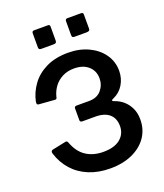

<svg xmlns="http://www.w3.org/2000/svg" viewBox="-170 -1065 1012 1187"><g transform="rotate(-20 335.5 -472.0)"><path d="M301 -940V-849Q301 -839 296.5 -835Q292 -831 280 -831H201Q190 -831 186.5 -835Q183 -839 183 -847V-938Q183 -954 196 -954H289Q301 -954 301 -940ZM520 -940V-849Q520 -839 515 -835Q510 -831 498 -831H419Q409 -831 405.5 -835Q402 -839 402 -847V-938Q402 -954 415 -954H507Q520 -954 520 -940ZM350 10Q272 10 210 -15.5Q148 -41 106 -88Q64 -135 44 -199Q39 -217 53 -221L139 -239Q146 -241 151 -239.5Q156 -238 159 -230Q183 -164 230 -132.5Q277 -101 344 -101Q417 -101 455.5 -133Q494 -165 494 -216Q494 -268 462 -295.5Q430 -323 371 -323H286Q270 -323 270 -336V-414Q270 -427 286 -427H368Q420 -427 448 -460Q476 -493 476 -537Q476 -586 441.5 -617Q407 -648 347 -648Q304 -648 270.5 -630.5Q237 -613 216 -584.5Q195 -556 186 -520Q185 -513 182.5 -509.5Q180 -506 173 -506L67 -514Q59 -516 57 -519.5Q55 -523 57 -537Q69 -594 105 -643.5Q141 -693 201.5 -722.5Q262 -752 346 -752Q421 -752 480 -724Q539 -696 572.5 -648Q606 -600 606 -540Q606 -490 581.5 -449.5Q557 -409 513 -390Q502 -386 502 -381Q502 -376 513 -373Q546 -362 571 -340Q596 -318 611 -286Q626 -254 626 -212Q626 -147 592 -97Q558 -47 495.5 -18.5Q433 10 350 10Z"/></g></svg>

Font: Libre Franklin SemiBold
Style: Regular
Weight: 600
Designer: Pablo Impallari, Rodrigo Fuenzalida, Nhung Nguyen
Foundry: Impallari Type
Version: Version 3.000